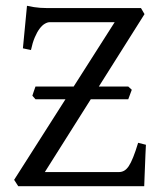

<svg xmlns="http://www.w3.org/2000/svg" viewBox="-20 -643 563 663"><path d="M422.9 -300.3H293.5L134.8 -48.8H390.1Q400.4 -48.8 408.7 -53.5Q417 -58.1 424.6 -69.3Q432.1 -80.6 439.9 -100.1Q447.8 -119.6 457 -149.9L483.9 -143.1Q482.9 -127.4 482.2 -108.4Q481.4 -89.4 480.7 -70.1Q480 -50.8 479.2 -32.5Q478.5 -14.2 478 0H43L28.8 -22L206.1 -300.3H102.5L91.8 -312.5Q94.2 -319.8 96.9 -328.1Q99.6 -336.4 102.5 -344.2H234.4L376 -566.4H151.9Q144 -566.4 134.8 -561Q125.5 -555.7 116.7 -543.9Q107.9 -532.2 100.1 -513.9Q92.3 -495.6 86.9 -470.2L59.1 -476.1L73.2 -623Q86.4 -620.1 97.4 -618.4Q108.4 -616.7 118.9 -616Q129.4 -615.2 140.6 -615.2H466.8L479 -594.2L321.3 -344.2H422.9L435.1 -333Z"/></svg>

Font: Gentium Plus
Style: Regular
Weight: 400
Designer: J. Victor Gaultney, Annie Olsen, Iska Routamaa
Foundry: SIL International
Version: Version 1.510